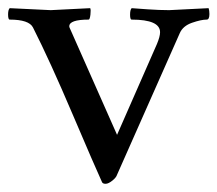

<svg xmlns="http://www.w3.org/2000/svg" viewBox="-22 -444 538 475"><path d="M374 -364.3Q374 -395.5 303.7 -395.5Q299.8 -395.5 299.8 -407.7Q299.8 -419.9 303.7 -423.8Q314.5 -422.9 343.8 -420.9Q373 -418.9 396.5 -418.9L494.1 -423.8Q496.1 -418 496.1 -409.2Q496.1 -395.5 489.3 -395.5Q475.6 -395.5 453.1 -387.7Q430.7 -379.9 422.9 -362.3L267.6 -11.7Q265.6 -4.9 255.9 2.9Q246.1 10.7 239.3 10.7Q232.4 10.7 230.5 6.8Q213.9 -29.3 157.7 -161.1Q101.6 -293 59.6 -376Q49.8 -395.5 2 -395.5Q-2 -395.5 -2 -408.2Q-2 -419.9 2 -423.8Q102.5 -418.9 103.5 -418.9L201.2 -423.8Q203.1 -419.9 201.7 -407.7Q200.2 -395.5 197.3 -395.5Q149.4 -395.5 149.4 -378.9Q149.4 -377 150.4 -375L267.6 -110.4L366.2 -335Q374 -353.5 374 -364.3Z"/></svg>

Font: Crimson Text
Style: Regular
Weight: 400
Version: Version 0.13